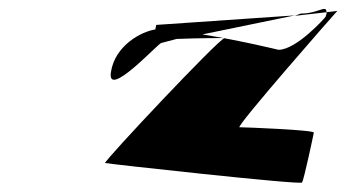

<svg xmlns="http://www.w3.org/2000/svg" viewBox="-20 -656 804 424"><path d="M225 -497C215 -435 330 -561 336 -561L370 -570C419 -572 470 -572 476 -572C462 -569 211 -302 212 -296C212 -295 644 -247 647 -253C651 -258 673 -362 673 -363C676 -369 519 -375 509 -375C499 -375 720 -627 725 -632L701 -629C702 -627 700 -623 699 -619C699 -618 635 -546 595 -546C595 -546 514 -566 427 -580L631 -622L325 -601L323 -591C291 -586 234 -555 225 -497ZM631 -621 701 -629C701 -647 683 -626 644 -626Z"/></svg>

Font: Ampere
Style: SCUltExtIta
Weight: 400
Version: Version 1